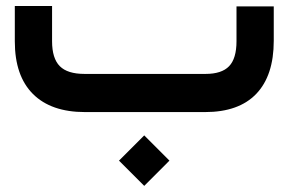

<svg xmlns="http://www.w3.org/2000/svg" viewBox="-20 -373 960 639"><path d="M261.2 -127H664.1Q717.8 -127 742.4 -152.6Q767.1 -178.2 767.1 -235.8V-332V-351.6H786.6H871.6H891.1V-332V-237.3Q891.1 -121.6 833 -60.8Q774.9 0 662.6 0H262.7Q149.9 0 89.6 -60.3Q29.3 -120.6 29.3 -235.4V-333.5V-353H48.8H133.8H153.3V-333.5V-235.8Q153.3 -178.7 179 -152.8Q204.6 -127 261.2 -127ZM376 161.6 460 77.6 543.9 161.6 460 245.6Z"/></svg>

Font: Shabnam WOL
Style: Bold-WOL
Weight: 700
Foundry: DejaVu fonts team - Redesigned by Saber Rastikerdar - Based on Vazir font
Version: Version 5.0.0